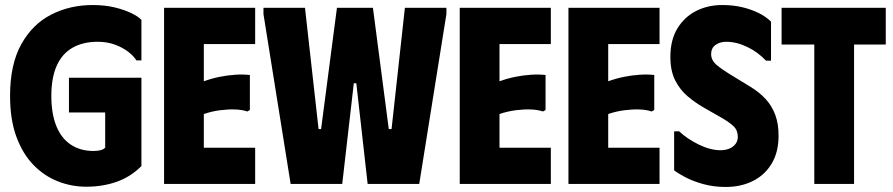

<svg xmlns="http://www.w3.org/2000/svg" viewBox="-20 -731 3550 763"><path d="M20 -350Q20 -475 64.5 -555Q109 -635 183.5 -673Q258 -711 348 -711Q397 -711 436 -701.5Q475 -692 502.5 -678.5Q530 -665 542 -652V-491H522Q511 -509 488.5 -526Q466 -543 435.5 -554Q405 -565 368 -565Q310 -565 268.5 -541.5Q227 -518 205.5 -470Q184 -422 184 -350Q184 -280 203.5 -231Q223 -182 261 -156.5Q299 -131 352 -131Q367 -131 379 -134Q391 -137 398 -144V-284H254V-422H542V-71Q499 -28 443.5 -8.5Q388 11 323 11Q264 11 209.5 -10.5Q155 -32 112.5 -76Q70 -120 45 -188Q20 -256 20 -350Z M994 -700V-556H790V-408Q820 -419 852 -425.5Q884 -432 915 -434Q946 -436 973 -433V-294L963 -288Q942 -295 914.5 -296Q887 -297 855 -293Q823 -289 790 -278V-144H994V0H632V-700Z M1027 -700H1192L1246 -218H1256L1319 -700H1462L1525 -218H1536L1589 -700H1754V-675L1646 0H1441L1396 -400H1386L1340 0H1135L1027 -675Z M2169 -700V-556H1965V-408Q1995 -419 2027 -425.5Q2059 -432 2090 -434Q2121 -436 2148 -433V-294L2138 -288Q2117 -295 2089.5 -296Q2062 -297 2030 -293Q1998 -289 1965 -278V-144H2169V0H1807V-700Z M2601 -700V-556H2397V-408Q2427 -419 2459 -425.5Q2491 -432 2522 -434Q2553 -436 2580 -433V-294L2570 -288Q2549 -295 2521.5 -296Q2494 -297 2462 -293Q2430 -289 2397 -278V-144H2601V0H2239V-700Z M3074 -192Q3074 -127 3047 -81.5Q3020 -36 2972.5 -12Q2925 12 2864 12Q2816 12 2774.5 0.5Q2733 -11 2703 -27Q2673 -43 2659 -54V-209H2679Q2711 -179 2757 -156.5Q2803 -134 2843 -134Q2863 -134 2878.5 -140.5Q2894 -147 2903 -159Q2912 -171 2912 -187Q2912 -213 2895.5 -229Q2879 -245 2844 -265L2774 -305Q2743 -323 2713 -348Q2683 -373 2663.5 -411Q2644 -449 2644 -505Q2644 -572 2672 -618Q2700 -664 2746.5 -687.5Q2793 -711 2850 -711Q2893 -711 2929 -702.5Q2965 -694 2994.5 -679.5Q3024 -665 3044 -645V-490H3024Q2992 -524 2949.5 -544.5Q2907 -565 2866 -565Q2841 -565 2823.5 -552.5Q2806 -540 2806 -516Q2806 -491 2829 -472Q2852 -453 2892 -429L2964 -385Q2998 -364 3022.5 -337.5Q3047 -311 3060.5 -275.5Q3074 -240 3074 -192Z M3500 -700V-554H3374V0H3216V-554H3086V-700Z"/></svg>

Font: Phudu
Style: Bold
Weight: 700
Version: Version 1.005;gftools[0.9.23]